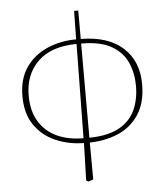

<svg xmlns="http://www.w3.org/2000/svg" viewBox="-56 -669 790 916"><g transform="rotate(-5 339.0 -210.5)"><path d="M82 -235Q82 -161 113 -110.5Q144 -60 198.5 -35Q253 -10 325 -10L331 -461Q209 -460 145.5 -398Q82 -336 82 -235ZM596 -237Q596 -297 574 -348Q552 -399 499 -430Q446 -461 353 -461V-10Q443 -11 496.5 -41Q550 -71 573 -122Q596 -173 596 -237ZM320 192 325 13Q250 12 188 -15.5Q126 -43 89 -97.5Q52 -152 52 -234Q52 -319 91 -374Q130 -429 194 -456Q258 -483 331 -483L333 -619H353V-483Q484 -482 555 -417.5Q626 -353 626 -243Q626 -153 588 -96.5Q550 -40 488 -14Q426 12 353 13L354 190L330 198Z"/></g></svg>

Font: Source Serif Pro ExtraLight
Style: Regular
Weight: 200
Designer: Frank Grießhammer
Foundry: Adobe Systems Incorporated
Version: Version 3.001;hotconv 1.0.111;makeotfexe 2.5.65597